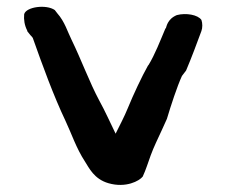

<svg xmlns="http://www.w3.org/2000/svg" viewBox="-20 -517 659 560"><path d="M59.2 -428.3 59.8 -425.6 68.8 -414.3C68.8 -414.3 72.3 -411.2 75.5 -406.7C104.4 -325.2 135.8 -238.6 171.1 -164.3C188.7 -127.2 202.1 -85.1 227.9 -45.7C239.5 -27.9 254.1 5.4 296.8 17.5C347.3 31.9 386.3 10.8 396.3 -2C405.6 -22.1 411.5 -41.8 419.5 -63.8C428.6 -88.6 440.2 -111.9 452.4 -138.5L466.8 -170.3C478.1 -208.2 496.7 -265.3 510.7 -295.5L522.8 -311.4C539.1 -349.8 553.5 -388.8 567.4 -426.4C571 -435.9 570.8 -449.6 567.5 -458.8C557.2 -474.1 522.2 -480 495.8 -473C467 -461 465.5 -437.5 463.5 -433.8L462.9 -435C446.8 -397.1 432.4 -358.8 412.6 -326.3L412.3 -327C393.3 -293.3 368.6 -240.3 352.7 -201.4C342.6 -176.6 330.4 -153.8 317.2 -127.1C301.2 -159.9 286.2 -193.6 269.3 -224.2C241.4 -276.2 216.9 -343.2 188.7 -401C177.5 -423.2 168.9 -453.9 147.1 -478.2L139.8 -487.7C114.8 -505 56.2 -497.2 50.5 -475.7C48.9 -460 51.6 -442.9 59.2 -428.3Z"/></svg>

Font: NumbBunny
Style: Bk
Weight: 400
Designer: Robert Jablonski
Foundry: Cannot Into Space Fonts
Version: Version 1.0